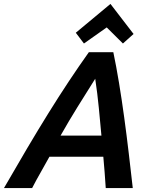

<svg xmlns="http://www.w3.org/2000/svg" viewBox="-60 -959 783 979"><path d="M-39.8 0Q22.2 -107.8 78.1 -202.2Q134 -296.8 186.4 -381.1Q238.8 -465.5 290 -542.8Q341.2 -620 393.2 -693H517.8Q533 -620.8 547 -535.6Q561 -450.5 573.4 -359.6Q585.8 -268.8 596.6 -177.1Q607.5 -85.5 617 0H479.2Q476.8 -41 473.5 -80.6Q470.2 -120.2 466.8 -159.8H192Q170.8 -120.8 147.9 -81Q125 -41.2 103.8 0ZM248.8 -267.5H457.2Q451 -334.8 443.9 -408.8Q436.8 -482.8 425.5 -557.5Q379.5 -484.8 335 -413Q290.5 -341.2 248.8 -267.5ZM368 -737.2 326.5 -792 503.2 -939 621 -785.8 566.8 -737.2 484.2 -819.2Z"/></svg>

Font: Ubuntu Sans
Style: Italic
Weight: 400
Italic angle: -13.5°
Designer: Dalton Maag Ltd
Foundry: Dalton Maag Ltd
Version: Version 1.006